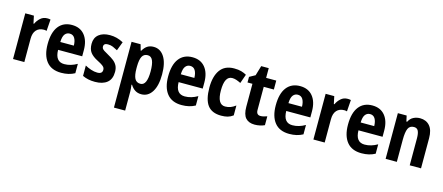

<svg xmlns="http://www.w3.org/2000/svg" viewBox="-56 -1319 5117 2216"><g transform="rotate(15 2502.5 -211.0)"><path d="M326 -556Q334 -556 344.5 -555.5Q355 -555 366 -552L356 -414Q350 -417 339 -418Q328 -419 324 -419Q266 -419 233.5 -383Q201 -347 201 -279V0H66V-546H169L188 -456H195Q213 -496 246.5 -526Q280 -556 326 -556Z M623 -556Q721 -556 775 -490Q829 -424 829 -309V-237H541Q543 -96 651 -96Q728 -96 803 -140V-28Q735 10 642 10Q525 10 466 -63.5Q407 -137 407 -270Q407 -410 463.5 -483Q520 -556 623 -556ZM623 -453Q588 -453 566 -425Q544 -397 542 -331H704Q703 -387 683 -420Q663 -453 623 -453Z M1242 -161Q1242 -74 1190 -32Q1138 10 1046 10Q1002 10 966.5 2.5Q931 -5 897 -21V-145Q929 -127 968.5 -113.5Q1008 -100 1045 -100Q1076 -100 1090.5 -112.5Q1105 -125 1105 -148Q1105 -160 1100.5 -171.5Q1096 -183 1077.5 -197Q1059 -211 1016 -233Q954 -264 925 -302Q896 -340 896 -405Q896 -477 944.5 -516.5Q993 -556 1077 -556Q1119 -556 1158 -546Q1197 -536 1238 -514L1198 -408Q1168 -424 1142 -435.5Q1116 -447 1081 -447Q1031 -447 1031 -408Q1031 -396 1036.5 -386Q1042 -376 1060 -363.5Q1078 -351 1117 -330Q1152 -311 1180.5 -289Q1209 -267 1225.5 -236.5Q1242 -206 1242 -161Z M1599 -556Q1679 -556 1726.5 -483Q1774 -410 1774 -273Q1774 -138 1727 -64Q1680 10 1600 10Q1556 10 1524.5 -10.5Q1493 -31 1470 -68H1463Q1467 -40 1468.5 -19.5Q1470 1 1470 13V240H1336V-546H1444L1464 -475H1470Q1495 -518 1525.5 -537Q1556 -556 1599 -556ZM1558 -445Q1512 -445 1491.5 -407.5Q1471 -370 1470 -288V-264Q1470 -183 1490.5 -143.5Q1511 -104 1559 -104Q1637 -104 1637 -272Q1637 -359 1618 -402Q1599 -445 1558 -445Z M2063 -556Q2161 -556 2215 -490Q2269 -424 2269 -309V-237H1981Q1983 -96 2091 -96Q2168 -96 2243 -140V-28Q2175 10 2082 10Q1965 10 1906 -63.5Q1847 -137 1847 -270Q1847 -410 1903.5 -483Q1960 -556 2063 -556ZM2063 -453Q2028 -453 2006 -425Q1984 -397 1982 -331H2144Q2143 -387 2123 -420Q2103 -453 2063 -453Z M2554 10Q2443 10 2391.5 -58Q2340 -126 2340 -270Q2340 -403 2394.5 -479.5Q2449 -556 2561 -556Q2612 -556 2646.5 -546Q2681 -536 2709 -520L2671 -412Q2641 -427 2616.5 -435Q2592 -443 2568 -443Q2477 -443 2477 -271Q2477 -104 2571 -104Q2607 -104 2635.5 -115Q2664 -126 2695 -149V-31Q2664 -8 2631 1Q2598 10 2554 10Z M2994 -104Q3012 -104 3031 -108.5Q3050 -113 3072 -121V-15Q3049 -4 3018 3Q2987 10 2954 10Q2883 10 2846 -31Q2809 -72 2809 -165V-439H2750V-506L2819 -544L2854 -662H2944V-546H3065V-439H2944V-162Q2944 -104 2994 -104Z M3349 -556Q3447 -556 3501 -490Q3555 -424 3555 -309V-237H3267Q3269 -96 3377 -96Q3454 -96 3529 -140V-28Q3461 10 3368 10Q3251 10 3192 -63.5Q3133 -137 3133 -270Q3133 -410 3189.5 -483Q3246 -556 3349 -556ZM3349 -453Q3314 -453 3292 -425Q3270 -397 3268 -331H3430Q3429 -387 3409 -420Q3389 -453 3349 -453Z M3915 -556Q3923 -556 3933.5 -555.5Q3944 -555 3955 -552L3945 -414Q3939 -417 3928 -418Q3917 -419 3913 -419Q3855 -419 3822.5 -383Q3790 -347 3790 -279V0H3655V-546H3758L3777 -456H3784Q3802 -496 3835.5 -526Q3869 -556 3915 -556Z M4212 -556Q4310 -556 4364 -490Q4418 -424 4418 -309V-237H4130Q4132 -96 4240 -96Q4317 -96 4392 -140V-28Q4324 10 4231 10Q4114 10 4055 -63.5Q3996 -137 3996 -270Q3996 -410 4052.5 -483Q4109 -556 4212 -556ZM4212 -453Q4177 -453 4155 -425Q4133 -397 4131 -331H4293Q4292 -387 4272 -420Q4252 -453 4212 -453Z M4782 -556Q4855 -556 4898 -507Q4941 -458 4941 -360V0H4806V-323Q4806 -381 4791.5 -410.5Q4777 -440 4740 -440Q4690 -440 4671 -398Q4652 -356 4652 -262V0H4518V-546H4623L4638 -478H4647Q4668 -520 4704.5 -538Q4741 -556 4782 -556Z"/></g></svg>

Font: Noto Sans Gurmukhi UI Condensed
Style: Bold
Weight: 700
Width: 3
Designer: Jelle Bosma - Monotype Design Team
Foundry: Monotype Imaging Inc.
Version: Version 2.004; ttfautohint (v1.8.4.7-5d5b)